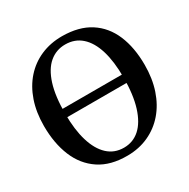

<svg xmlns="http://www.w3.org/2000/svg" viewBox="-170 -908 1060 1075"><g transform="rotate(-30 360.0 -370.5)"><path d="M354 11Q244.5 12 172.5 -36Q100.5 -84 65.2 -169.5Q30 -255 30 -366.5Q30 -455 54.5 -526Q79 -597 124 -647.5Q169 -698 231.2 -725Q293.5 -752 368.5 -752Q477 -751.5 548.2 -705.8Q619.5 -660 654.8 -576.8Q690 -493.5 690 -381.5Q690 -293.5 665.8 -221.5Q641.5 -149.5 596.8 -97.8Q552 -46 490.2 -17.8Q428.5 10.5 354 11ZM358.5 -37.5Q417.5 -37.5 460.8 -76.2Q504 -115 528 -191.5Q552 -268 552 -381Q552 -483 530 -555Q508 -627 465.2 -665Q422.5 -703 361 -703Q302 -703 258.5 -666.2Q215 -629.5 191.2 -554.8Q167.5 -480 167.5 -366.5Q167.5 -263.5 189.8 -190Q212 -116.5 254.5 -77Q297 -37.5 358.5 -37.5ZM649.5 -398V-344.5H71.5V-398Z"/></g></svg>

Font: Merriweather 48pt SemiBold
Style: Regular
Weight: 600
Version: Version 2.100